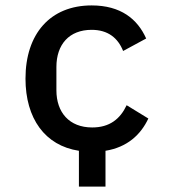

<svg xmlns="http://www.w3.org/2000/svg" viewBox="-20 -548 640 708"><path d="M271 140H369V8C449 -5 499 -51 527 -111L447 -160C423 -109 384 -78 320 -78C235 -78 188 -134 188 -215V-301C188 -384 235 -438 318 -438C378 -438 415 -408 434 -360L519 -406C487 -478 425 -528 318 -528C165 -528 74 -423 74 -258C74 -111 146 -11 271 8Z"/></svg>

Font: IBM Mono Medium
Style: Regular
Weight: 500
Monospace: yes
Designer: Mike Abbink, Paul van der Laan, Pieter van Rosmalen
Foundry: Bold Monday
Version: Version 2.3